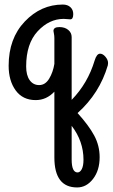

<svg xmlns="http://www.w3.org/2000/svg" viewBox="-20 -412 495 844"><path d="M137 28Q80 28 49 -14.5Q18 -57 18 -123Q18 -243 89 -317.5Q160 -392 256 -392Q277 -392 289.5 -380.5Q302 -369 302 -350Q302 -327 289 -327Q285 -327 275 -328Q265 -329 260 -329Q196 -329 145.5 -274.5Q95 -220 95 -120Q95 -81 110.5 -59.5Q126 -38 152 -38Q179 -38 196 -66Q213 -94 219 -131V-244Q219 -255 217 -264.5Q215 -274 215 -276Q215 -293 241 -293Q265 -293 280 -280.5Q295 -268 295 -249V27Q366 -46 396 -146Q405 -176 420 -176Q432 -176 443.5 -162.5Q455 -149 455 -135Q455 -129 454 -125Q418 -2 321 85Q370 139 394 183.5Q418 228 418 279Q418 337 389 374.5Q360 412 319 412Q219 412 219 280V-9Q184 28 137 28ZM347 290Q347 209 295 141V289Q295 346 321 346Q332 346 339.5 331.5Q347 317 347 290Z"/></svg>

Font: Grand Hotel
Style: Regular
Weight: 400
Designer: Brian J. Bonislawsky & Jim Lyles for Astigmatic (AOETI)
Foundry: Astigmatic (AOETI)
Version: Version 001.000